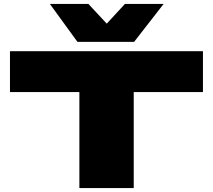

<svg xmlns="http://www.w3.org/2000/svg" viewBox="-20 -962 1089 982"><path d="M1018 -491H664V0H386V-491H31V-700H1018ZM817 -942 666 -748H376L235 -942H432L526 -841L619 -942Z"/></svg>

Font: Georama Extra Expanded ExtraBold
Style: Regular
Weight: 800
Width: 8
Designer: Jean-Baptiste Levee
Foundry: Production Type
Version: Version 1.000